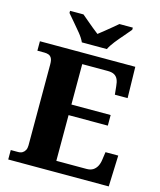

<svg xmlns="http://www.w3.org/2000/svg" viewBox="-134 -1026 932 1120"><g transform="rotate(15 332.5 -465.5)"><path d="M24 0V-57H68Q84 -57 94.5 -63.5Q105 -70 111 -81.5Q117 -93 117 -110V-599Q117 -625 110 -637Q103 -649 91.5 -653Q80 -657 66 -657H24V-714H600L604 -526H527L522 -575Q520 -601 512.5 -617Q505 -633 490.5 -641Q476 -649 451 -649H297V-405H534V-341H297V-65H479Q503 -65 518 -74.5Q533 -84 542 -100.5Q551 -117 554 -139L561 -188H638L631 0ZM262 -771Q252 -794 230.5 -820.5Q209 -847 186.5 -873Q164 -899 148 -918V-931H229Q242 -921 261 -904Q280 -887 301 -870.5Q322 -854 337 -842Q352 -854 373 -870.5Q394 -887 414 -904Q434 -921 446 -931H527V-918Q512 -899 489 -873Q466 -847 445 -820.5Q424 -794 413 -771Z"/></g></svg>

Font: Noto Serif Hebrew ExtraBold
Style: Regular
Weight: 800
Version: Version 2.003